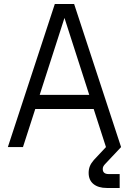

<svg xmlns="http://www.w3.org/2000/svg" viewBox="-20 -730 640 953"><path d="M574 203H510Q468 203 444 183.5Q420 164 420 128Q420 110 426 95Q432 80 446 64L506 0L445 -189H155L94 0H19L252 -710H348L581 0L502 84Q497 89 493.5 95Q490 101 490 109Q490 134 520 134H574ZM300 -641 177 -259H423Z"/></svg>

Font: Orbit
Style: Regular
Weight: 400
Designer: Sooun Cho
Foundry: JAMO
Version: Version 1.000; ttfautohint (v1.8.4.7-5d5b);gftools[0.9.29]